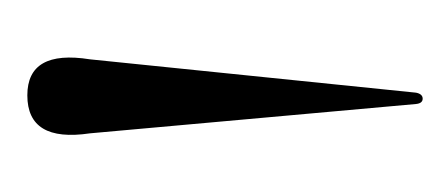

<svg xmlns="http://www.w3.org/2000/svg" viewBox="-116 -702 336 144"><g transform="rotate(-90 52.0 -630.0)"><path d="M50 -481Q46.5 -481 46 -486L24 -730.5Q17 -777.5 52.5 -777.5Q87 -777.5 79.5 -730.5L54.5 -486Q53.5 -481 50 -481Z"/></g></svg>

Font: Fraunces 144pt Light
Style: Regular
Weight: 300
Version: Version 1.000;[b76b70a41]